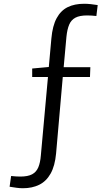

<svg xmlns="http://www.w3.org/2000/svg" viewBox="-20 -797 582 1020"><path d="M102 203Q85 203 67.5 200.5Q50 198 31 195L39 138Q67 141 88 141Q128 141 150.5 129Q173 117 183.5 92Q194 67 197 29L236 -401L254 -388H151V-433L260 -443L238 -427L253 -593Q259 -660 281 -700.5Q303 -741 339.5 -759Q376 -777 427 -777Q445 -777 462.5 -775Q480 -773 499 -770L492 -712Q465 -715 443 -715Q403 -715 380.5 -703Q358 -691 347.5 -666Q337 -641 333 -602L317 -426L301 -440H460L458 -388H297L315 -405L278 18Q272 84 249 125Q226 166 188.5 184.5Q151 203 102 203Z"/></svg>

Font: Pack4
Style: Regular
Weight: 400
Version: Version 2.002